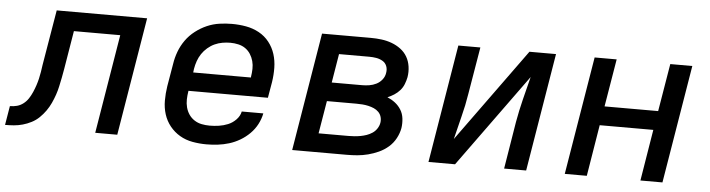

<svg xmlns="http://www.w3.org/2000/svg" viewBox="-74 -681 3114 842"><g transform="rotate(5 1482.5 -260.0)"><path d="M362 0 434 -436H230L202 -267Q199 -248 195 -228.5Q191 -209 187 -190Q183 -171 176.5 -152Q170 -133 161.5 -114.5Q153 -96 141 -79Q129 -62 114 -47.5Q99 -33 80.5 -23.5Q62 -14 42.5 -8.5Q23 -3 3.5 -1.5Q-16 0 -35 0L-21 -84Q-5 -84 10 -88Q25 -92 38 -102Q51 -112 60 -126Q69 -140 75.5 -155Q82 -170 87 -185Q92 -200 95.5 -215Q99 -230 101.5 -245.5Q104 -261 106 -276L147 -520H545L459 0Z M852 8Q821 8 790.5 2.5Q760 -3 734.5 -18Q709 -33 690.5 -56Q672 -79 663 -107.5Q654 -136 654 -167.5Q654 -199 659 -231L676 -331Q680 -358 690 -385Q700 -412 717 -436Q734 -460 758 -478.5Q782 -497 808.5 -508.5Q835 -520 863 -524Q891 -528 918 -528Q950 -528 980.5 -522.5Q1011 -517 1037.5 -502.5Q1064 -488 1082.5 -464.5Q1101 -441 1110 -412.5Q1119 -384 1119.5 -352.5Q1120 -321 1115 -289L1103 -219H753V-217Q750 -199 749.5 -181Q749 -163 753.5 -146Q758 -129 767.5 -115Q777 -101 791.5 -91.5Q806 -82 823.5 -78.5Q841 -75 859 -75Q879 -75 899.5 -78Q920 -81 939.5 -89Q959 -97 974.5 -113Q990 -129 994 -149H1089Q1084 -124 1072 -101Q1060 -78 1041 -59Q1022 -40 999 -26.5Q976 -13 951.5 -5.5Q927 2 902 5Q877 8 852 8ZM767 -301H1021V-303Q1024 -321 1024.5 -339Q1025 -357 1020.5 -373.5Q1016 -390 1007 -404Q998 -418 984.5 -427.5Q971 -437 953.5 -441Q936 -445 918 -445Q901 -445 883.5 -442Q866 -439 849.5 -431.5Q833 -424 818.5 -411.5Q804 -399 794 -384Q784 -369 778 -352Q772 -335 769 -317Z M1229 0 1315 -520H1530Q1554 -520 1577.5 -517Q1601 -514 1622.5 -506Q1644 -498 1662 -484.5Q1680 -471 1691 -452Q1702 -433 1705.5 -409.5Q1709 -386 1705 -362Q1702 -347 1696 -331.5Q1690 -316 1679 -303.5Q1668 -291 1654 -282Q1640 -273 1625 -267Q1644 -259 1659.5 -247Q1675 -235 1685.5 -218Q1696 -201 1698.5 -180Q1701 -159 1698 -138Q1694 -115 1682 -92.5Q1670 -70 1651 -53.5Q1632 -37 1609 -26.5Q1586 -16 1562.5 -10Q1539 -4 1516 -2Q1493 0 1469 0ZM1510 -310Q1525 -310 1541 -312.5Q1557 -315 1572 -322.5Q1587 -330 1597.5 -343.5Q1608 -357 1610 -373Q1613 -389 1607.5 -403Q1602 -417 1589 -424.5Q1576 -432 1561 -434.5Q1546 -437 1530 -437H1397L1376 -310ZM1338 -83H1469Q1482 -83 1495.5 -84Q1509 -85 1522.5 -87.5Q1536 -90 1549 -94.5Q1562 -99 1574 -107Q1586 -115 1594 -127.5Q1602 -140 1604 -153Q1606 -166 1602.5 -178.5Q1599 -191 1590 -200Q1581 -209 1569.5 -214Q1558 -219 1545 -222Q1532 -225 1518.5 -226Q1505 -227 1492 -227H1362Z M1829 0 1915 -520H2012L1977 -312Q1969 -261 1956 -211Q1943 -161 1931 -110L2228 -520H2345L2259 0H2162L2196 -208Q2205 -259 2217.5 -309Q2230 -359 2243 -410L1946 0Z M2429 0 2515 -520H2612L2577 -310H2813L2848 -520H2945L2859 0H2762L2799 -226H2563L2526 0Z"/></g></svg>

Font: Iosevka Md Ex Obl
Style: Regular
Weight: 500
Width: 7
Italic angle: -9°
Monospace: yes
Designer: Belleve Invis
Foundry: Belleve Invis
Version: Version 32.5.0; ttfautohint (v1.8.4)